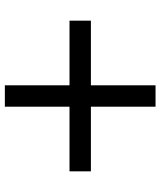

<svg xmlns="http://www.w3.org/2000/svg" viewBox="45 -648 660 790"><g transform="rotate(90 375.0 -253.0)"><path d="M685 -209V-297H419V-563H331V-297H65V-209H331V57H419V-209Z"/></g></svg>

Font: XITS Math
Style: Bold
Weight: 700
Designer: MicroPress Inc., with final additions and corrections provided by Coen Hoffman, Elsevier (retired)
Version: Version 1.302